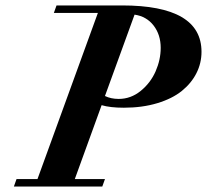

<svg xmlns="http://www.w3.org/2000/svg" viewBox="-20 -683 758 703"><path d="M30.8 0 40.5 -27.3H117.2L338.4 -635.7H177.2L187 -663.1H426.8Q717.8 -663.1 717.8 -493.2Q717.8 -451.7 699.2 -415Q680.7 -378.4 645.8 -350.1Q610.8 -321.8 555.9 -305.2Q501 -288.6 433.6 -288.6Q383.3 -288.6 352.1 -297.9L253.9 -27.3H364.3L354.5 0ZM568.4 -507.8Q568.4 -555.7 542.5 -589.4Q516.6 -623 472.7 -629.4L364.3 -331.5Q386.2 -320.8 414.6 -320.8Q459 -320.8 495.1 -350.1Q531.2 -379.4 549.8 -421.9Q568.4 -464.4 568.4 -507.8Z"/></svg>

Font: Elstob 18pt
Style: Bold Italic
Weight: 700
Italic angle: -20°
Designer: Peter S. Baker
Version: Version 1.015